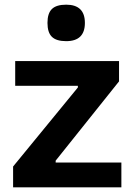

<svg xmlns="http://www.w3.org/2000/svg" viewBox="-20 -801 574 821"><path d="M36 -89 313 -427V-434H45V-540H489V-453L218 -114V-106H499V0H36ZM263 -625Q221 -625 202 -643.5Q183 -662 183 -703Q183 -744 202 -762.5Q221 -781 263 -781Q343 -781 343 -703Q343 -625 263 -625Z"/></svg>

Font: Encode Sans Normal
Style: SemiBold
Weight: 600
Designer: Pablo Impallari, Andres Torresi
Foundry: Pablo Impallari, Andres Torresi
Version: Version 1.000; ttfautohint (v1.00) -l 8 -r 50 -G 200 -x 14 -